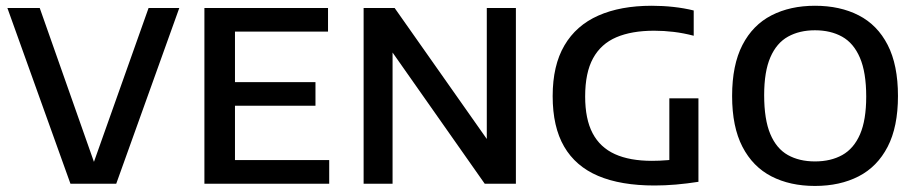

<svg xmlns="http://www.w3.org/2000/svg" viewBox="-20 -622 3104 650"><path d="M218.5 0 5 -595H114.5L309.5 -41.5H286.5L483 -595H587L373.5 0Z M672 0V-595H1090.5V-515H775.5V-80H1094.5V0ZM736 -264V-344H1048V-264Z M1211 0V-595H1316L1647 -124.5H1628V-595H1726.5V0H1621L1290.5 -470.5H1309V0Z M2196 6Q2081.5 6 2005 -26.5Q1928.5 -59 1889.8 -125.8Q1851 -192.5 1851 -296.5Q1851 -400.5 1890.8 -468.2Q1930.5 -536 2005.5 -569.2Q2080.5 -602.5 2186.5 -602.5Q2224 -602.5 2260.2 -598.5Q2296.5 -594.5 2328.5 -586.5V-501Q2294 -510 2261 -514Q2228 -518 2194.5 -518Q2118.5 -518 2066.5 -495.8Q2014.5 -473.5 1987.8 -424.8Q1961 -376 1961 -295.5Q1961 -219 1986.2 -171Q2011.5 -123 2061.8 -100.2Q2112 -77.5 2187 -77.5Q2213 -77.5 2240.2 -79.8Q2267.5 -82 2289.5 -86L2246 -47.5V-289H2344.5V-6.5Q2306 -0.5 2268.5 2.8Q2231 6 2196 6Z M2739 7.5Q2654.5 7.5 2591.5 -25Q2528.5 -57.5 2493.5 -125Q2458.5 -192.5 2458.5 -297Q2458.5 -402 2493.5 -469.8Q2528.5 -537.5 2591.8 -570Q2655 -602.5 2739 -602.5Q2824 -602.5 2887.2 -570Q2950.5 -537.5 2985.2 -469.8Q3020 -402 3020 -297Q3020 -192.5 2985 -125Q2950 -57.5 2886.8 -25Q2823.5 7.5 2739 7.5ZM2739 -75.5Q2792.5 -75.5 2831.5 -97.2Q2870.5 -119 2891.5 -167.2Q2912.5 -215.5 2912.5 -295Q2912.5 -377 2891.2 -426.5Q2870 -476 2831 -497.8Q2792 -519.5 2739 -519.5Q2686.5 -519.5 2647.8 -498Q2609 -476.5 2588 -428Q2567 -379.5 2567 -300Q2567 -217.5 2587.8 -168.2Q2608.5 -119 2647.2 -97.2Q2686 -75.5 2739 -75.5Z"/></svg>

Font: Encode Sans SC Medium
Style: Regular
Weight: 500
Version: Version 3.002